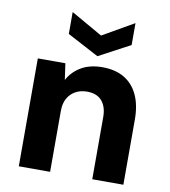

<svg xmlns="http://www.w3.org/2000/svg" viewBox="-84 -834 804 906"><g transform="rotate(10 317.5 -380.5)"><path d="M67 0V-517H199L210 -439Q232 -480 273.5 -504.5Q315 -529 375 -529Q437 -529 480 -503.5Q523 -478 545.5 -429.5Q568 -381 568 -312V0H419V-298Q419 -347 395 -375Q371 -403 323 -403Q293 -403 269 -390Q245 -377 231 -352.5Q217 -328 217 -292V0ZM342 -576 191 -656V-761L342 -675L492 -761V-656Z"/></g></svg>

Font: DM Sans 11pt Black
Style: Regular
Weight: 900
Version: Version 4.004;gftools[0.9.30]